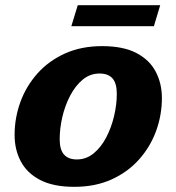

<svg xmlns="http://www.w3.org/2000/svg" viewBox="-20 -710 683 743"><path d="M375.5 -531.5Q456.5 -531.5 507.5 -505Q558.5 -478.5 582.5 -432.8Q606.5 -387 606.5 -331Q606.5 -264.5 584 -203Q561.5 -141.5 518 -92.8Q474.5 -44 411.5 -15.5Q348.5 13 267.5 13Q186.5 13 135.5 -13.5Q84.5 -40 60.5 -85.5Q36.5 -131 36.5 -187.5Q36.5 -254 59 -315.5Q81.5 -377 125 -425.8Q168.5 -474.5 231.5 -503Q294.5 -531.5 375.5 -531.5ZM277.5 -93Q314 -93 342.8 -116.8Q371.5 -140.5 391.2 -178.5Q411 -216.5 421.5 -261Q432 -305.5 432 -347Q432 -388 415.2 -406.8Q398.5 -425.5 365.5 -425.5Q328.5 -425.5 300 -401.8Q271.5 -378 251.5 -339.8Q231.5 -301.5 221.2 -257.2Q211 -213 211 -171.5Q211 -130.5 227.8 -111.8Q244.5 -93 277.5 -93ZM256 -608.5 281 -690H600L575.5 -608.5Z"/></svg>

Font: Newsreader 6pt
Style: Bold Italic
Weight: 700
Italic angle: -17°
Designer: Hugues Gentile
Foundry: Production Type
Version: Version 1.003; ttfautohint (v1.8.3)